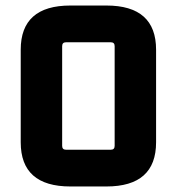

<svg xmlns="http://www.w3.org/2000/svg" viewBox="-20 -665 640 695"><path d="M55 -150V-485Q55 -645 235 -645H365Q545 -645 545 -485V-150Q545 10 365 10H235Q55 10 55 -150ZM381 -512H219Q205 -512 205 -498V-137Q205 -123 219 -123H381Q395 -123 395 -137V-498Q395 -512 381 -512Z"/></svg>

Font: Gemunu Libre ExtraBold
Style: Regular
Weight: 800
Designer: Puspanada Ekanayake, Sola Matas, Pathum Egodawatta, Kosala Senevirathne
Foundry: mooniak
Version: Version 1.100